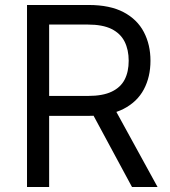

<svg xmlns="http://www.w3.org/2000/svg" viewBox="-20 -747 679 767"><path d="M87.9 0V-727.1H334Q419.4 -727.1 473.9 -698.2Q528.3 -669.4 554.7 -618.9Q581.1 -568.4 581.1 -504.4Q581.1 -439.9 554.7 -390.1Q528.3 -340.3 474.1 -312.3Q419.9 -284.2 335.4 -284.2H136.2V-363.8H332.5Q390.6 -363.8 426.3 -380.9Q461.9 -397.9 478 -429.2Q494.1 -460.4 494.1 -504.4Q494.1 -547.9 477.8 -580.6Q461.4 -613.3 425.8 -631.1Q390.1 -648.9 331.1 -648.9H176.3V0ZM430.2 -326.7 609.4 0H507.3L331.1 -326.7Z"/></svg>

Font: Sahel VF Regular
Style: Regular
Weight: 400
Foundry: Saber Rastikerdar (saber.rastikerdar@gmail.com)
Version: Version 3.4.0